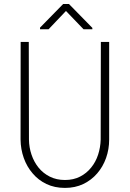

<svg xmlns="http://www.w3.org/2000/svg" viewBox="-20 -918 640 948"><path d="M519 -710.9H478L477.1 -229Q476.1 -190.4 464.4 -154.3Q452.6 -118.2 430.2 -90.8Q407.7 -62.5 375.2 -45.9Q342.8 -29.3 300.8 -29.3Q258.8 -29.3 225.8 -45.9Q192.9 -62.5 170.4 -90.3Q147.9 -118.2 135.7 -154.1Q123.5 -189.9 123 -229L122.1 -710.9H82L81.5 -229Q82 -181.2 97.4 -137.9Q112.8 -94.7 141.1 -62Q168.9 -28.8 209.2 -9.5Q249.5 9.8 300.8 9.8Q351.1 9.8 391.4 -9.5Q431.6 -28.8 460 -62Q488.3 -94.7 503.7 -137.9Q519 -181.2 519 -229ZM436 -780.3 320.3 -898.4H292L177.7 -781.7V-773.4H219.7L305.7 -863.8L392.6 -773.4H436Z"/></svg>

Font: Roboto Mono ExtraLight
Style: Regular
Weight: 250
Monospace: yes
Designer: Google
Version: Version 3.000